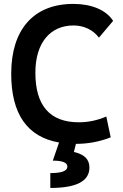

<svg xmlns="http://www.w3.org/2000/svg" viewBox="-20 -723 626 978"><path d="M236.3 234.4C369.6 234.4 435.5 199.7 435.5 130.4C435.5 88.4 409.7 63 356.4 51.3L366.7 9.8C427.7 9.8 486.8 -1 543.9 -23.4L521.5 -129.4C475.6 -109.9 429.7 -100.1 381.8 -100.1C234.9 -100.1 160.2 -184.1 160.2 -352.5C160.2 -506.3 236.8 -593.3 354.5 -593.3C407.2 -593.3 454.6 -570.8 483.9 -531.2L556.2 -616.7C521 -671.9 446.8 -703.1 353.5 -703.1C151.9 -703.1 37.1 -573.2 37.1 -347.7C37.1 -142.6 118.7 -25.4 280.8 2.9L249 95.2C299.3 95.2 323.2 105.5 323.2 126C323.2 147.5 294.9 158.7 236.3 158.7Z"/></svg>

Font: Cascadia Code PL SemiBold
Style: Regular
Weight: 600
Monospace: yes
Designer: Aaron Bell
Foundry: Saja Typeworks
Version: Version 2404.023